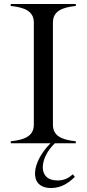

<svg xmlns="http://www.w3.org/2000/svg" viewBox="-20 -720 435 965"><path d="M34 -10V0H234C138 95 121 225 237 225C289 225 327 198 356 169L346 156C331 169 310 187 269 187C165 187 180 71 256 0H361V-10C292 -17 246 -36 246 -93V-607C246 -664 292 -683 361 -690V-700H34V-690C103 -683 150 -664 150 -607V-93C150 -36 103 -17 34 -10Z"/></svg>

Font: Sprat
Style: Regular
Weight: 400
Designer: Ethan Nakache
Foundry: Collletttivo
Version: Version 2.000;Glyphs 3.2 (3217)